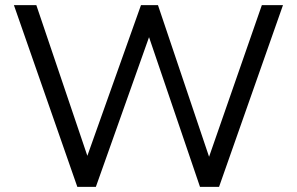

<svg xmlns="http://www.w3.org/2000/svg" viewBox="-20 -725 1152 745"><path d="M280 0 34 -705H121L336 -70H301L527 -705H593L807 -70H775L996 -705H1078L830 0H756L548 -611H569L352 0Z"/></svg>

Font: Mulish ExtraLight
Style: Regular
Weight: 400
Version: Version 3.603